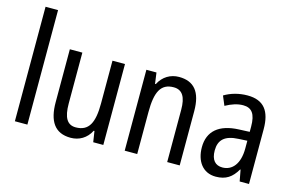

<svg xmlns="http://www.w3.org/2000/svg" viewBox="-95 -991 1885 1231"><g transform="rotate(15 847.0 -375.0)"><path d="M154 0V-760H71V0Z M658 -537H575V-253C575 -126 545 -63 457 -63C401 -63 375 -106 375 -199V-537H292V-186C292 -62 336 10 443 10C499 10 548 -18 575 -72H580L591 0H658Z M1015 -547C959 -547 909 -518 882 -464H877L867 -537H800V0H883V-279C883 -413 914 -474 999 -474C1057 -474 1082 -431 1082 -347V0H1165V-360C1165 -488 1114 -547 1015 -547Z M1470 -546C1413 -546 1360 -531 1317 -505L1343 -443C1383 -465 1421 -478 1459 -478C1516 -478 1543 -443 1543 -359V-324L1473 -321C1341 -316 1272 -256 1272 -150C1272 -58 1319 10 1406 10C1473 10 1513 -18 1546 -75H1549L1563 0H1625V-363C1625 -483 1579 -546 1470 -546ZM1486 -262 1543 -265V-213C1543 -113 1498 -58 1432 -58C1386 -58 1357 -87 1357 -151C1357 -220 1394 -258 1486 -262Z"/></g></svg>

Font: Noto Sans Gurmukhi UI Condensed
Style: Regular
Weight: 400
Width: 3
Designer: Jelle Bosma - Monotype Design Team
Foundry: Monotype Imaging Inc.
Version: Version 2.004